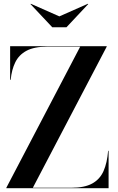

<svg xmlns="http://www.w3.org/2000/svg" viewBox="-20 -994 621 1014"><path d="M293.5 -907.5 444 -974 446 -972.5 331 -850H256L141 -972.5L143 -974ZM33.5 -750H543.5V-747.5L153.5 -2.5H358Q426.5 -2.5 467 -24.8Q507.5 -47 526.8 -90.5Q546 -134 551 -197.5H553.5V0H13.5V-2.5L403.5 -747.5H229Q160.5 -747.5 120.2 -726Q80 -704.5 60.8 -665.2Q41.5 -626 36.5 -572.5H33.5Z"/></svg>

Font: Bodoni* 72pt Medium
Style: Regular
Weight: 500
Version: Version 2.3